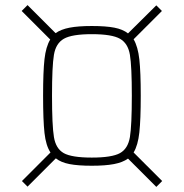

<svg xmlns="http://www.w3.org/2000/svg" viewBox="-20 -720 721 753"><path d="M66 -10 178 -122Q160 -149 154.5 -198.5Q149 -248 149 -345Q149 -439 154.5 -488Q160 -537 177 -565L65 -677L88 -700L198 -590Q219 -605 253 -611.5Q287 -618 340 -618Q395 -618 428.5 -611.5Q462 -605 482 -589L593 -699L615 -677L504 -566Q521 -537 526.5 -487Q532 -437 532 -345Q532 -251 526.5 -200.5Q521 -150 504 -122L616 -10L593 13L482 -98Q461 -83 427 -76.5Q393 -70 340 -70Q286 -70 252.5 -76.5Q219 -83 199 -99L88 12ZM497 -345Q497 -460 489.5 -505Q482 -550 450.5 -568Q419 -586 340 -586Q262 -586 230.5 -568Q199 -550 191.5 -505Q184 -460 184 -345Q184 -228 191.5 -182.5Q199 -137 230 -119.5Q261 -102 340 -102Q419 -102 450.5 -119.5Q482 -137 489.5 -182.5Q497 -228 497 -345Z"/></svg>

Font: Saira Semi Condensed Thin
Style: Regular
Weight: 100
Width: 4
Designer: Hector Gatti with collaboration of the Omnibus-Type team
Foundry: Omnibus-Type
Version: Version 1.001; ttfautohint (v1.8)